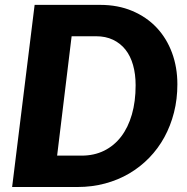

<svg xmlns="http://www.w3.org/2000/svg" viewBox="-20 -748 749 768"><path d="M689.5 -411Q689.5 -351.5 676 -298.2Q662.5 -245 637.5 -199.2Q612.5 -153.5 576.8 -116.8Q541 -80 496.8 -54Q452.5 -28 400.2 -14Q348 0 290.5 0H28.5L118.5 -728.5H380.5Q452 -728.5 509.2 -704.2Q566.5 -680 606.5 -637.5Q646.5 -595 668 -537Q689.5 -479 689.5 -411ZM522.5 -407Q522.5 -451.5 512.2 -487.8Q502 -524 481.8 -549.5Q461.5 -575 432 -589Q402.5 -603 364.5 -603H266.5L208.5 -125.5H306.5Q356.5 -125.5 396.5 -145.2Q436.5 -165 464.5 -201.5Q492.5 -238 507.5 -290Q522.5 -342 522.5 -407Z"/></svg>

Font: Lato ExtraBold
Style: Italic
Weight: 800
Italic angle: -7°
Designer: Lukasz Dziedzic with Adam Twardoch and Botio Nikoltchev
Foundry: tyPoland Lukasz Dziedzic
Version: Version 2.015; 2015-08-06; http://www.latofonts.com/